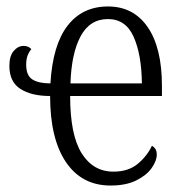

<svg xmlns="http://www.w3.org/2000/svg" viewBox="-20 -564 565 594"><path d="M322 10Q233 10 184 -62.5Q135 -135 135 -267Q77 -267 43 -289Q9 -311 9 -360Q9 -391 22.5 -406.5Q36 -422 53 -422Q68 -422 77 -412Q70 -404 65.5 -392.5Q61 -381 61 -364Q61 -330 80.5 -318Q100 -306 136 -306Q143 -425 189 -484.5Q235 -544 314 -544Q393 -544 437 -480Q481 -416 481 -298V-267H197Q197 -147 232.5 -90Q268 -33 331 -33Q377 -33 406 -57Q435 -81 450 -113Q456 -110 460.5 -103.5Q465 -97 465 -85Q465 -67 449.5 -44.5Q434 -22 402 -6Q370 10 322 10ZM419 -306Q418 -395 393.5 -450Q369 -505 314 -505Q258 -505 229.5 -452Q201 -399 198 -306Z"/></svg>

Font: Noto Serif Condensed Light
Style: Regular
Weight: 300
Width: 3
Designer: Monotype Design Team
Foundry: Monotype Imaging Inc.
Version: Version 2.013